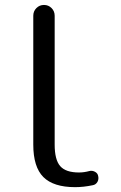

<svg xmlns="http://www.w3.org/2000/svg" viewBox="-20 -773 491 780"><path d="M285.2 -12.7Q197.3 -12.7 156.2 -53.7Q115.2 -94.7 115.2 -185.5V-709Q115.2 -727.5 127.9 -740.2Q140.6 -752.9 158.7 -752.9Q176.8 -752.9 189.5 -740.2Q202.1 -727.5 202.1 -709V-185.5Q202.1 -124 224.6 -98.1Q247.1 -72.3 300.8 -72.3Q321.3 -72.3 342.8 -78.1Q354.5 -81.1 365.7 -75.2Q377 -69.3 378.9 -57.6Q379.9 -53.7 379.9 -49.8Q379.9 -41 376 -34.2Q369.1 -22.5 356.4 -20.5Q319.3 -12.7 285.2 -12.7Z"/></svg>

Font: Gen Jyuu Gothic Normal
Style: Regular
Weight: 300
Designer: [Source Han Sans]
Ryoko NISHIZUKA  (kana & ideographs); Paul D. Hunt (Latin, Greek & Cyrillic); Wenlong ZHANG  (bopomofo
Version: Version 1.002.20150607